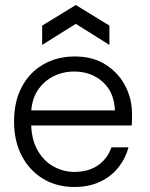

<svg xmlns="http://www.w3.org/2000/svg" viewBox="-20 -733 597 765"><path d="M276 12Q206 12 152 -20.5Q98 -53 67 -111.5Q36 -170 36 -249Q36 -328 66.5 -386Q97 -444 152 -476Q207 -508 278 -508Q350 -508 401 -475.5Q452 -443 479 -391Q506 -339 506 -279Q506 -269 506 -258Q506 -247 505 -233H90V-293H438Q435 -366 389 -407Q343 -448 275 -448Q230 -448 191 -428Q152 -408 128 -369.5Q104 -331 104 -274V-247Q104 -180 129 -135.5Q154 -91 193.5 -69.5Q233 -48 276 -48Q332 -48 370 -74Q408 -100 424 -146H492Q480 -101 451 -65Q422 -29 378 -8.5Q334 12 276 12ZM148 -554V-631L282 -713L416 -631V-554L282 -638Z"/></svg>

Font: Host Grotesk Light Light
Style: Regular
Weight: 300
Version: Version 1.003